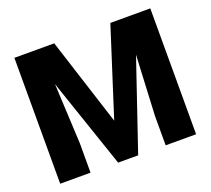

<svg xmlns="http://www.w3.org/2000/svg" viewBox="-121 -865 1118 1019"><g transform="rotate(-20 438.0 -355.5)"><path d="M278.8 -710.9 437.5 -216.3 595.7 -710.9H821.3V0H649.4V-166L666 -505.9L494.1 0H380.9L208.5 -506.3L225.1 -166V0H53.7V-710.9Z"/></g></svg>

Font: Roboto
Style: Regular
Weight: 900
Designer: Google
Version: Version 2.001171; 2014